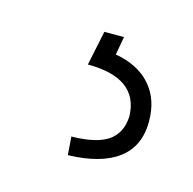

<svg xmlns="http://www.w3.org/2000/svg" viewBox="-45 -49 279 277"><g transform="rotate(15 94.0 90.0)"><path d="M110.4 -2.9 105.5 24.4Q139.6 30.3 158.2 51.3Q176.8 72.3 176.8 105.5Q176.8 142.6 151.1 161.9Q125.5 181.2 76.2 182.6L74.2 155.3Q111.8 154.8 129.2 142.6Q146.5 130.4 147.5 105.5Q146 48.8 70.3 48.8L81.1 -2.9Z"/></g></svg>

Font: Pretendard Std Thin
Style: Regular
Weight: 100
Designer: Base glyphs from Inter by Rasmus Andersson; Hangeul glyphs from Noto Sans CJK(Source Han Sans) by Jang Soo-young and Kan
Foundry: Kil Hyung-jin
Version: Version 1.309